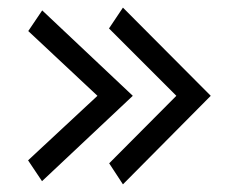

<svg xmlns="http://www.w3.org/2000/svg" viewBox="-20 -521 602 504"><path d="M266.1 -446.3 302.7 -501 533.2 -269.5 302.7 -37.1 266.6 -92.3 442.9 -269.5ZM90.3 -45.4 53.7 -100.1 235.8 -269.5 54.2 -439.5 90.8 -493.7 328.6 -269.5Z"/></svg>

Font: Mako
Style: Regular
Weight: 400
Designer: vernon adams
Foundry: vernon adams
Version: Version 1.000